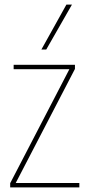

<svg xmlns="http://www.w3.org/2000/svg" viewBox="-20 -810 380 830"><path d="M24 0V-18L280 -511H39V-530H304V-512L48 -19H323V0ZM159 -596 267 -790H291L180 -596Z"/></svg>

Font: Georama SemiCondensed Thin
Style: Regular
Weight: 100
Width: 4
Designer: Jean-Baptiste Levee
Foundry: Production Type
Version: Version 1.000